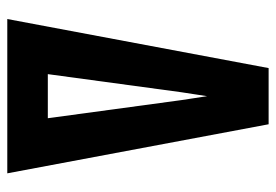

<svg xmlns="http://www.w3.org/2000/svg" viewBox="-138 -638 775 540"><g transform="rotate(90 250.0 -367.5)"><path d="M33 0 171 -735H329L467 0ZM188 -114H312L261 -490Q258 -508 255.5 -526Q253 -544 250 -562Q247 -544 244.5 -526Q242 -508 239 -490Z"/></g></svg>

Font: Iosevka SS04 Heavy
Style: Regular
Weight: 900
Monospace: yes
Designer: Belleve Invis
Foundry: Belleve Invis
Version: Version 19.0.0; ttfautohint (v1.8.4)